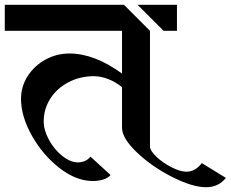

<svg xmlns="http://www.w3.org/2000/svg" viewBox="-34 -709 966 804"><path d="M-14 -689H485L594 -580V-97Q594 -78 621 -52.5Q648 -27 684.5 -8.5Q721 10 746 10Q784 10 811 -26L912 36Q881 75 829 75Q772 75 687 32Q602 -11 539.5 -70.5Q477 -130 477 -174V-344Q450 -366 419 -378Q388 -390 359 -390Q302 -390 253.5 -365Q205 -340 177 -296.5Q149 -253 149 -200Q149 -164 171 -123.5Q193 -83 227 -56Q261 -29 292 -29Q325 -29 345 -53L429 24Q419 36 399 42.5Q379 49 355 49Q285 49 215 -5.5Q145 -60 99.5 -141Q54 -222 54 -295Q54 -347 82 -390.5Q110 -434 156.5 -459.5Q203 -485 257 -485Q361 -485 477 -401V-580H-14ZM542 -689H707V-580H651Z"/></svg>

Font: Amita
Style: Bold
Weight: 700
Designer: Eduardo Rodriguez Tunni, Modular Infotech, Brian J. Bonislawsky
Foundry: Eduardo Rodriguez Tunni, Modular Infotech, Brian J. Bonislawsky
Version: Version 1.003